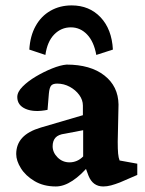

<svg xmlns="http://www.w3.org/2000/svg" viewBox="-20 -672 527 700"><path d="M183.6 7.8Q138.7 7.8 106 -11.7Q73.2 -31.2 56.2 -58.6Q39.1 -85.9 39.1 -110.4Q39.1 -145.5 61 -169.4Q83 -193.4 128.9 -207L282.2 -252V-287.1Q282.2 -307.6 269 -325.7Q255.9 -343.8 234.4 -355.5Q212.9 -367.2 188.5 -367.2Q172.9 -367.2 166.5 -359.9Q160.2 -352.5 158.2 -331.1L153.3 -271.5Q104.5 -261.7 73.7 -274.9Q43 -288.1 43 -318.4Q43 -336.9 62.5 -356.4Q82 -376 110.8 -393.1Q139.6 -410.2 169.9 -422.4Q200.2 -434.6 222.7 -436.5Q309.6 -436.5 360.4 -397Q411.1 -357.4 412.1 -291L409.2 -155.3Q409.2 -127.9 410.6 -112.3Q412.1 -96.7 416 -86.9L480.5 -75.2V-34.2L417 -6.8Q399.4 0 384.8 3.9Q370.1 7.8 356.4 7.8Q318.4 7.8 302.7 -31.2L286.1 -76.2L306.6 -71.3Q276.4 -34.2 244.6 -13.2Q212.9 7.8 183.6 7.8ZM233.4 -80.1Q247.1 -80.1 259.8 -85.4Q272.5 -90.8 283.2 -101.6V-197.3L216.8 -184.6Q192.4 -181.6 182.1 -169.9Q171.9 -158.2 171.9 -138.7Q171.9 -116.2 189.9 -98.1Q208 -80.1 233.4 -80.1ZM145.5 -471.7 86.9 -491.2Q89.8 -541 109.9 -577.1Q129.9 -613.3 164.1 -632.8Q198.2 -652.3 241.2 -652.3Q305.7 -652.3 346.7 -608.9Q387.7 -565.4 391.6 -491.2L331.1 -471.7Q322.3 -520.5 297.4 -546.4Q272.5 -572.3 238.3 -572.3Q203.1 -572.3 177.7 -546.4Q152.3 -520.5 145.5 -471.7Z"/></svg>

Font: Crimson Pro
Style: Bold
Weight: 700
Designer: Jacques Le Bailly
Foundry: Baron von Fonthausen
Version: Version 1.003